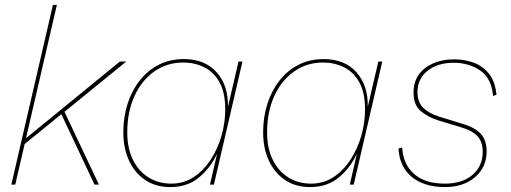

<svg xmlns="http://www.w3.org/2000/svg" viewBox="-20 -750 2074 780"><path d="M493 -500 241 -295 234 -290 68 -155 74 -179 467 -500ZM211 -730 42 0H26L195 -730ZM239 -302 382 0H364L225 -295Z M672 10Q612 10 569.5 -19Q527 -48 504 -98Q481 -148 481 -212Q481 -275 498.5 -329Q516 -383 548.5 -424Q581 -465 626 -487.5Q671 -510 727 -510Q813 -510 860.5 -456Q908 -402 906 -316L949 -500H965L849 0H833L862 -126Q836 -69 789 -29.5Q742 10 672 10ZM676 -4Q726 -4 766 -30Q806 -56 835 -100Q864 -144 879.5 -197.5Q895 -251 895 -306Q895 -374 871.5 -416Q848 -458 809 -477Q770 -496 725 -496Q658 -496 606.5 -459.5Q555 -423 526 -359Q497 -295 497 -212Q497 -147 520.5 -100Q544 -53 584.5 -28.5Q625 -4 676 -4Z M1240 10Q1180 10 1137.5 -19Q1095 -48 1072 -98Q1049 -148 1049 -212Q1049 -275 1066.5 -329Q1084 -383 1116.5 -424Q1149 -465 1194 -487.5Q1239 -510 1295 -510Q1381 -510 1428.5 -456Q1476 -402 1474 -316L1517 -500H1533L1417 0H1401L1430 -126Q1404 -69 1357 -29.5Q1310 10 1240 10ZM1244 -4Q1294 -4 1334 -30Q1374 -56 1403 -100Q1432 -144 1447.5 -197.5Q1463 -251 1463 -306Q1463 -374 1439.5 -416Q1416 -458 1377 -477Q1338 -496 1293 -496Q1226 -496 1174.5 -459.5Q1123 -423 1094 -359Q1065 -295 1065 -212Q1065 -147 1088.5 -100Q1112 -53 1152.5 -28.5Q1193 -4 1244 -4Z M1788 10Q1730 10 1688 -9.5Q1646 -29 1623.5 -64.5Q1601 -100 1599 -147L1614 -151Q1617 -84 1661.5 -44Q1706 -4 1787 -4Q1859 -4 1900 -40Q1941 -76 1941 -133Q1941 -174 1920 -196.5Q1899 -219 1856 -232L1760 -261Q1717 -275 1688.5 -299.5Q1660 -324 1660 -374Q1660 -417 1681.5 -447Q1703 -477 1740.5 -493Q1778 -509 1825 -509Q1869 -509 1906.5 -494.5Q1944 -480 1968 -448.5Q1992 -417 1997 -365L1983 -360Q1977 -432 1931 -463.5Q1885 -495 1823 -495Q1758 -495 1717 -462.5Q1676 -430 1676 -376Q1676 -335 1699.5 -312Q1723 -289 1765 -276L1862 -246Q1912 -231 1934.5 -205Q1957 -179 1957 -135Q1957 -71 1910 -30.5Q1863 10 1788 10Z"/></svg>

Font: Kantumruy Pro Thin
Style: Italic
Weight: 250
Italic angle: -13°
Version: Version 1.002